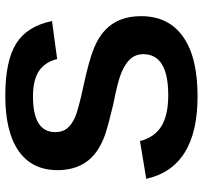

<svg xmlns="http://www.w3.org/2000/svg" viewBox="-40 -698 748 707"><g transform="rotate(-90 333.5 -344.0)"><path d="M628 -198Q628 -97 552.5 -43.5Q477 10 333 10Q71 10 29 -179L168 -202Q182 -148 223 -123Q264 -98 337 -98Q488 -98 488 -190Q488 -218 470 -238Q455 -255 421 -270Q392 -283 301 -301Q230 -318 193 -330Q166 -339 138 -356Q61 -405 61 -506Q61 -599 131 -648.5Q201 -698 335 -698Q463 -698 527 -658Q591 -618 610 -526L470 -507Q459 -552 426 -574Q393 -596 332 -596Q201 -596 201 -514Q201 -487 215 -470Q229 -453 256 -441Q284 -429 367 -411Q465 -390 509 -372Q551 -355 577 -330Q628 -282 628 -198Z"/></g></svg>

Font: Libra Sans
Style: Bold
Weight: 700
Foundry: Context Ltd
Version: Version 1.000